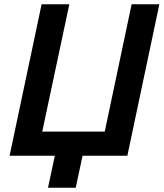

<svg xmlns="http://www.w3.org/2000/svg" viewBox="-20 -730 767 900"><path d="M205 150H335L367 0H577L727 -710H597L471 -113H178L305 -710H175L25 0H237Z"/></svg>

Font: Geist SemiBold
Style: Italic
Weight: 600
Italic angle: -12°
Designer: Basement.studio, Andrés Briganti, Mateo Zaragoza
Foundry: Basement.studio, Vercel, Andrés Briganti, Guido Ferreyra, Mateo Zaragoza
Version: Version 1.500